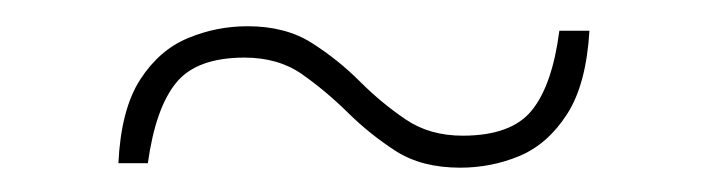

<svg xmlns="http://www.w3.org/2000/svg" viewBox="-20 -300 552 150"><path d="M72.5 -172.5Q74.5 -214.5 89.5 -237.8Q104.5 -261 126.8 -270.2Q149 -279.5 173.5 -279.5Q203 -279.5 223.5 -266.5Q244 -253.5 261 -236.5Q278 -219.5 296.8 -206.8Q315.5 -194 341.5 -194Q379.5 -194 395.5 -213.8Q411.5 -233.5 417 -276H440.5Q438 -234 423 -210.8Q408 -187.5 386 -178.2Q364 -169 339.5 -169Q309.5 -169 289.2 -182Q269 -195 251.8 -212Q234.5 -229 216 -242Q197.5 -255 171 -255Q133.5 -255 117.5 -235.2Q101.5 -215.5 95.5 -172.5Z"/></svg>

Font: Newsreader 16pt 16pt ExtraLight
Style: Regular
Weight: 250
Version: Version 1.003